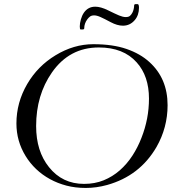

<svg xmlns="http://www.w3.org/2000/svg" viewBox="-20 -927 847 947"><path d="M508.3 -14.6Q455.6 0 403.3 0Q351.1 0 307.6 -11.5Q264.2 -22.9 226.6 -43.5Q189 -64 158.4 -93Q127.9 -122.1 106.4 -157.2Q61 -231 61 -317.9Q61 -421.4 114.3 -512.7Q166 -601.1 253.9 -654.3Q343.8 -709 440.2 -709Q536.6 -709 604.2 -685.5Q671.9 -662.1 716.8 -621.1Q806.6 -540 806.6 -408.2Q806.6 -297.9 752 -202.1Q669.4 -59.6 508.3 -14.6ZM394.5 -20Q447.8 -20 491.5 -37.8Q535.2 -55.7 570.6 -86.7Q606 -117.7 632.8 -158.9Q659.7 -200.2 677.7 -247.1Q714.8 -340.8 714.8 -440.4Q714.8 -551.8 654.3 -619.1Q588.9 -692.9 467.3 -692.9Q322.3 -692.9 236.3 -569.8Q158.2 -458 158.2 -305.2Q158.2 -181.2 221.7 -102.5Q287.6 -20 394.5 -20ZM649.4 -906.7H658.7Q665.5 -906.7 665.5 -888.7Q665.5 -870.6 660.2 -855Q654.8 -839.4 644.5 -827.6Q621.1 -800.3 586.4 -800.3Q558.6 -800.3 526.1 -817.6Q493.7 -835 475.6 -843Q457.5 -851.1 444.6 -851.1Q431.6 -851.1 424.1 -845.5Q416.5 -839.8 410.2 -831.1Q395.5 -810.5 395.5 -787.6Q395.5 -781.7 387.7 -781.7H377.4Q373.5 -781.7 373.5 -796.9Q373.5 -812 378.9 -831.3Q384.3 -850.6 394 -864.7Q414.6 -894 449.7 -894Q476.6 -894 512.2 -876.5Q547.9 -858.9 567.1 -850.8Q586.4 -842.8 600.3 -842.8Q614.3 -842.8 621.1 -848.9Q627.9 -855 632.6 -863.8Q637.2 -872.6 639.4 -882.6Q641.6 -892.6 641.6 -899.7Q641.6 -906.7 649.4 -906.7Z"/></svg>

Font: Cardo-Italic
Style: Italic
Weight: 400
Italic angle: -12°
Designer: David J. Perry
Foundry: David J. Perry
Version: Version 0.991